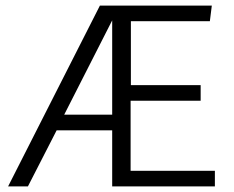

<svg xmlns="http://www.w3.org/2000/svg" viewBox="-20 -668 838 688"><path d="M382 0V-201H183L80 0H9L338 -648H426L427 0ZM382 -257V-595L210 -257ZM750 0H382V-648H739L732 -592H449V-363H699V-307H448V-56H750Z"/></svg>

Font: Gafata
Style: Regular
Weight: 400
Designer: Lautaro Hourcade
Foundry: Lautaro Hourcade
Version: Version 4.002; ttfautohint (v0.94.20-1c74) -l 7 -r 28 -G 0 -